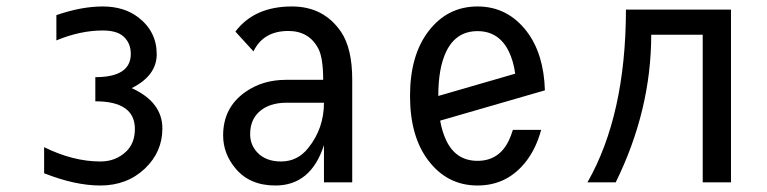

<svg xmlns="http://www.w3.org/2000/svg" viewBox="-20 -567 2384 597"><path d="M117.2 -109.4Q207.5 -64.9 292 -64.9Q339.4 -64.9 371.6 -95.2Q399.4 -121.1 399.4 -166Q399.4 -252 276.4 -252V-327.1Q386.7 -327.1 386.7 -399.4Q386.7 -433.6 363.3 -454.1Q342.8 -472.2 299.3 -472.2Q229.5 -472.2 155.3 -441.4V-520Q233.4 -546.9 299.3 -546.9Q365.7 -546.9 409.7 -513.2Q467.3 -469.2 467.3 -398.4Q467.3 -332 389.6 -293Q484.9 -249.5 484.9 -167.5Q484.9 -94.7 430.7 -43Q375 9.8 292 9.8Q213.4 9.8 117.2 -28.3Z M1075.2 0H987.3V-115.7Q946.8 9.8 836.4 9.8Q757.3 9.8 713.4 -42Q673.8 -88.4 673.8 -146Q673.8 -232.4 742.7 -280.8Q796.4 -318.8 869.6 -318.8H984.9Q984.9 -387.2 969.7 -416Q940.9 -470.7 876.5 -470.7Q798.8 -470.7 768.1 -407.2L711.9 -468.8Q771 -546.9 887.7 -546.9Q986.8 -546.9 1040.5 -467.8Q1075.2 -416.5 1075.2 -319.3ZM987.3 -247.6Q930.7 -247.6 871.1 -247.6Q816.4 -247.6 785.2 -218.8Q757.8 -193.4 757.8 -149.9Q757.8 -117.2 779.3 -93.8Q805.7 -64.9 854 -64.9Q905.3 -64.9 938.5 -106.9Q987.3 -167.5 987.3 -247.6Z M1662.6 -163.1Q1647.5 -107.4 1618.2 -68.4Q1559.6 9.8 1464.8 9.8Q1370.6 9.8 1311.5 -68.4Q1254.9 -143.1 1254.9 -268.6Q1254.9 -394 1311.5 -468.8Q1370.6 -546.9 1464.8 -546.9Q1558.6 -546.9 1618.2 -468.8Q1670.9 -399.4 1674.3 -286.1L1348.6 -191.9Q1355 -156.2 1367.7 -129.9Q1397.9 -66.9 1464.8 -66.9Q1531.7 -66.9 1562 -129.9Q1569.3 -145 1574.7 -163.1ZM1342.8 -268.6 1582 -337.9Q1576.2 -378.4 1562 -407.2Q1531.2 -470.2 1464.8 -470.2Q1398.4 -470.2 1367.7 -407.2Q1342.8 -356 1342.8 -268.6Z M1806.6 0Q1925.8 -209 1926.3 -537.1H2252.9V0H2165V-459H2004.9Q2004.9 -224.6 1894.5 0Z"/></svg>

Font: Consola Mono
Style: Book
Weight: 400
Monospace: yes
Designer: Wojciech Kalinowski "wmk69" (wmk69@o2.pl)
Foundry: Wojciech Kalinowski "wmk69" (wmk69@o2.pl)
Version: Version 2.1.0